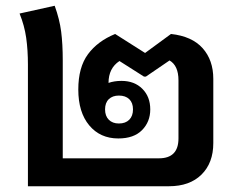

<svg xmlns="http://www.w3.org/2000/svg" viewBox="-20 -647 829 667"><path d="M77 0V-423Q77 -473 71 -515.5Q65 -558 48 -600L170 -627Q187 -580 192.5 -537Q198 -494 198 -437V-97H532Q600 -97 600 -166V-368Q600 -419 569 -437L487 -381H480L395 -435Q357 -410 357 -359Q377 -366 402 -366Q447 -366 474.5 -338.5Q502 -311 502 -267Q502 -224 473.5 -195Q445 -166 391 -166Q328 -166 290 -211.5Q252 -257 252 -336Q252 -413 285.5 -458.5Q319 -504 380 -529L484 -463L574 -529Q647 -521 684 -479.5Q721 -438 721 -373V-150Q721 -81 680 -40.5Q639 0 567 0ZM393 -218Q416 -218 429 -231Q442 -244 442 -267Q442 -290 429 -302.5Q416 -315 393 -315Q371 -315 358 -302.5Q345 -290 345 -267Q345 -244 358 -231Q371 -218 393 -218Z"/></svg>

Font: Noto Sans Thai Looped SemiBold
Style: Regular
Weight: 600
Designer: Sasikarn Vongin, Ben Mitchell
Foundry: The Fontpad Ltd
Version: Version 1.001; ttfautohint (v1.8.4.7-5d5b)